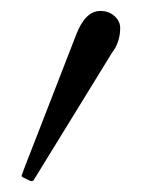

<svg xmlns="http://www.w3.org/2000/svg" viewBox="-20 -729 259 351"><path d="M42 -400.4Q40.5 -397.9 38.3 -397.9Q36.1 -397.9 35.2 -398.4L22 -404.8Q19.5 -405.8 19.5 -407.7Q22.5 -417 30.3 -436.8Q38.1 -456.5 49.3 -485.4Q85.4 -578.1 119.6 -666.5Q136.2 -709 163.6 -709Q178.7 -709 189.2 -699.7Q199.7 -690.4 199.7 -677.7Q199.7 -651.9 184.6 -632.3Z"/></svg>

Font: Cardo-Italic
Style: Italic
Weight: 400
Italic angle: -12°
Designer: David J. Perry
Foundry: David J. Perry
Version: Version 0.991